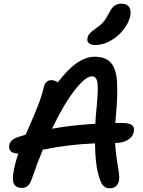

<svg xmlns="http://www.w3.org/2000/svg" viewBox="-20 -1019 780 1049"><path d="M502 -772.9Q477.1 -772.9 465.6 -783.2Q454.1 -793.5 458 -811Q460.9 -826.2 470.7 -836.9Q480.5 -847.7 503.9 -863.8Q531.7 -883.3 546.1 -900.4Q560.5 -917.5 575.2 -946.8Q589.4 -976.1 605.5 -987.5Q621.6 -999 643.1 -999Q672.9 -999 685.1 -981.2Q697.3 -963.4 691.9 -933.1Q683.1 -891.6 652.3 -854Q621.6 -816.4 580.8 -794.7Q540 -772.9 502 -772.9ZM579.1 9.8Q555.2 9.8 541.5 -7.6Q527.8 -24.9 517.1 -66.9Q500.5 -125.5 499 -235.8Q350.6 -229.5 213.9 -201.2Q182.1 -125.5 153.8 -41Q137.2 7.8 101.1 7.8Q67.9 7.8 56.4 -14.2Q44.9 -36.1 55.2 -86.9Q62 -126 80.1 -180.2Q50.8 -180.7 38.6 -193.1Q26.4 -205.6 30.8 -227.1Q36.6 -257.3 81.1 -271Q87.9 -272.9 100.6 -277.1Q113.3 -281.2 120.1 -283.2Q125 -294.9 141.6 -332.5Q158.2 -370.1 165.3 -387.2Q172.4 -404.3 184.3 -434.1Q196.3 -463.9 204.1 -488.3Q211.9 -512.7 217.8 -537.1Q226.6 -581.1 261.2 -581.1Q278.3 -581.1 295.9 -568.8Q400.9 -709 497.1 -709Q558.1 -709 586.9 -674.8Q615.7 -640.6 619.6 -567.6Q623.5 -494.6 612.8 -380.9Q612.3 -375.5 611.8 -369.9Q611.3 -364.3 610.8 -357.7Q610.4 -351.1 609.9 -347.2H646Q687.5 -347.2 701.7 -335Q715.8 -322.8 710.9 -297.9Q705.6 -271.5 678.5 -254.6Q651.4 -237.8 610.8 -237.8H608.9Q611.3 -192.4 618.4 -147.2Q625.5 -102.1 629.4 -75.7Q633.3 -49.3 629.9 -32.2Q620.6 9.8 579.1 9.8ZM482.9 -602.1Q446.8 -602.1 387.2 -525.1Q327.6 -448.2 264.2 -315.9Q373.5 -335.4 501 -342.8Q501 -355.5 502.9 -379.9Q516.6 -509.8 513.7 -555.9Q510.7 -602.1 482.9 -602.1Z"/></svg>

Font: Shantell Sans Normal
Style: Italic
Weight: 500
Italic angle: -11.31°
Designer: Stephen Nixon, Anya Danilova, Shantell Martin
Foundry: Arrow Type
Version: Version 1.006;[559af2be0]